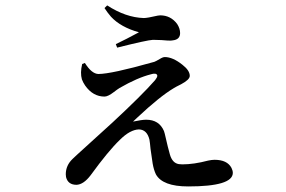

<svg xmlns="http://www.w3.org/2000/svg" viewBox="-20 -626 1040 697"><path d="M278.3 -393.6 288.1 -397.5Q312.5 -358.4 336.9 -357.4Q383.8 -357.4 536.1 -400.4Q538.1 -401.4 540 -401.4Q543.9 -402.3 565.4 -415Q572.3 -418.9 578.1 -418.9Q607.4 -418.9 642.6 -390.6Q668.9 -370.1 668.9 -350.6Q668.9 -336.9 637.7 -320.3Q616.2 -309.6 610.4 -305.7Q559.6 -275.4 479.5 -200.2Q469.7 -191.4 462.9 -184.6Q495.1 -191.4 510.7 -191.4Q557.6 -191.4 575.2 -150.4Q577.1 -145.5 578.1 -140.6Q590.8 -85 596.7 -65.4Q605.5 -34.2 628.9 -30.3Q635.7 -29.3 641.6 -29.3Q683.6 -29.3 735.4 -43Q749 -45.9 758.8 -45.9Q804.7 -45.9 820.3 -16.6Q825.2 -6.8 825.2 2Q824.2 50.8 663.1 50.8Q570.3 50.8 545.9 6.8Q538.1 -9.8 534.2 -32.2Q531.2 -49.8 526.4 -85.9Q524.4 -108.4 522.5 -119.1Q513.7 -155.3 484.4 -156.2Q452.1 -155.3 415 -118.2Q374 -79.1 308.6 10.7Q283.2 43.9 257.8 44.9Q226.6 44.9 219.7 16.6Q218.8 11.7 218.8 6.8Q218.8 -25.4 243.2 -48.8Q248 -53.7 258.8 -63.5Q386.7 -179.7 388.7 -181.6Q495.1 -280.3 543 -335Q558.6 -354.5 543.9 -358.4Q537.1 -359.4 528.3 -356.4Q478.5 -343.8 414.1 -306.6Q406.2 -301.8 393.6 -292Q372.1 -275.4 359.4 -275.4Q317.4 -275.4 289.1 -315.4Q281.2 -327.1 277.3 -337.9Q270.5 -361.3 278.3 -393.6ZM484.4 -508.8Q418 -527.3 382.8 -565.4Q370.1 -580.1 359.4 -596.7L369.1 -606.4Q436.5 -562.5 502 -560.5Q514.6 -560.5 552.7 -569.3Q558.6 -570.3 561.5 -570.3Q599.6 -570.3 623 -539.1Q633.8 -522.5 633.8 -505.9Q633.8 -482.4 607.4 -479.5Q603.5 -478.5 599.6 -478.5Q587.9 -478.5 566.4 -480.5Q544.9 -481.4 535.2 -481.4Q514.6 -480.5 405.3 -453.1L400.4 -465.8Q437.5 -483.4 484.4 -508.8Z"/></svg>

Font: GenYoMin JP SemiBold
Style: Regular
Weight: 600
Version: Version 1.001;PS 1;hotconv 16.6.51;makeotf.lib2.5.65220 DEVE